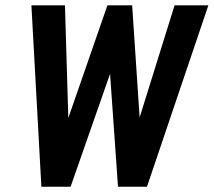

<svg xmlns="http://www.w3.org/2000/svg" viewBox="-20 -708 810 728"><path d="M136.9 0H247.7L397.3 -428L427.4 0H537.3L770 -687.7H641.9L509.4 -262.6L481.1 -687.7H387.3L239 -260.6L226.3 -687.7H99.1Z"/></svg>

Font: Secuela ExtLt
Style: Italic
Weight: 200
Italic angle: -8°
Designer: Fernando Haro
Foundry: deFharo
Version: Version 1.704